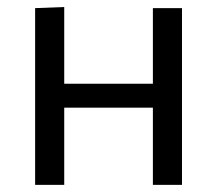

<svg xmlns="http://www.w3.org/2000/svg" viewBox="-20 -519 609 539"><path d="M78.6 0Q78.6 -55.3 78.6 -106.4Q78.6 -157.6 78.6 -218.8V-268.8Q78.6 -313.3 78.6 -351.1Q78.6 -389 78.6 -424.2Q78.6 -459.5 78.6 -496.2L160.3 -499.3Q160.3 -462.5 160.3 -426.6Q160.3 -390.7 160.3 -352.4Q160.3 -314.1 160.3 -268.8V-218.8Q160.3 -157.6 160.3 -106.4Q160.3 -55.3 160.3 0ZM127.3 -216.8V-283.9H445.8V-216.8ZM409.2 0Q409.2 -55.3 409.2 -106.4Q409.2 -157.6 409.2 -218.8V-268.8Q409.2 -313.3 409.2 -351.1Q409.2 -389 409.2 -424.2Q409.2 -459.5 409.2 -496.2H490.9Q490.9 -459.5 490.9 -424.2Q490.9 -389 490.9 -351.1Q490.9 -313.3 490.9 -268.8V-218.8Q490.9 -157.6 490.9 -106.4Q490.9 -55.3 490.9 0Z"/></svg>

Font: Commissioner Thin
Style: Regular
Weight: 100
Designer: Kostas Bartsokas
Foundry: Kostas Bartsokas
Version: Version 1.001;gftools[0.9.23]